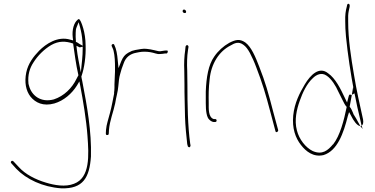

<svg xmlns="http://www.w3.org/2000/svg" viewBox="-20 -761 2039 1045"><path d="M39 122C39 124 40 126 41 127L69 158C123 214 212 257 313 264C433 268 467 205 475 91C479 -45 453 -188 430 -307L427 -323C426 -327 424 -335 423 -343V-346L424 -348C439 -391 448 -454 446 -513C446 -548 440 -584 433 -607C425 -635 415 -659 408 -657C407 -657 405 -656 403 -654C382 -637 371 -599 376 -556L378 -541L363 -545C294 -566 230 -522 193 -485C162 -453 133 -415 123 -367C112 -313 121 -267 146 -235C173 -202 215 -181 276 -198C327 -213 371 -251 399 -296L412 -318L417 -293C432 -214 450 -107 456 -22C464 85 471 206 383 239C336 258 276 247 230 233C173 216 118 188 82 148L53 117C52 116 48 114 47 114C43 114 39 118 39 122ZM135 -305V-306C130 -353 142 -391 162 -421C185 -458 220 -493 259 -516C300 -539 337 -538 378 -524C385 -475 394 -406 406 -355L407 -352L397 -333C372 -281 328 -238 273 -220C202 -201 152 -241 138 -294C137 -298 136 -301 135 -305ZM392 -583C392 -593 393 -604 397 -613L408 -640L416 -612C422 -589 427 -565 429 -531L430 -512L414 -521C403 -527 403 -530 393 -533V-539C392 -554 391 -568 392 -583ZM396 -512 412 -504C413 -503 416 -503 418 -504L430 -507V-494C430 -476 429 -456 427 -436L420 -367L407 -435C403 -456 400 -477 398 -494Z M556 -35C556 -28 559 -26 562 -26C569 -26 571 -27 572 -34L573 -53C577 -104 597 -151 607 -199C612 -232 622 -263 624 -292C626 -314 628 -339 634 -358L642 -386L653 -416C664 -449 688 -468 722 -474L737 -477C757 -481 779 -480 798 -477C819 -474 834 -465 850 -467H851C859 -467 873 -469 878 -470H887C894 -472 897 -489 886 -486H879C870 -484 860 -484 852 -482H850C844 -482 840 -483 836 -484L819 -488C812 -490 807 -491 800 -492L779 -495C759 -498 737 -492 717 -489L698 -484L678 -474C659 -463 650 -451 640 -428L625 -390L621 -431C618 -466 613 -495 602 -517C598 -527 584 -518 588 -511V-510C590 -503 595 -498 598 -485C605 -457 606 -423 606 -389C606 -375 606 -364 605 -351C605 -332 603 -317 603 -302V-284C603 -275 602 -266 601 -258V-251C594 -217 588 -181 579 -148C571 -116 559 -83 557 -54ZM607 -189Z M974 -700C974 -695 979 -690 985 -690C991 -690 993 -692 993 -698C993 -703 987 -709 982 -709C977 -709 974 -706 974 -700ZM983 -376C983 -352 984 -328 984 -301C984 -274 984 -246 985 -216L987 -124C988 -84 995 -8 999 23L1002 34C1002 36 1002 36 1006 39C1013 44 1017 36 1017 30L1015 20V19C1002 -73 1000 -196 1000 -301C1000 -328 999 -352 999 -376C997 -414 998 -455 1003 -487L1006 -506C1006 -507 1006 -509 1004 -512C998 -520 992 -513 990 -508L988 -489V-488C983 -456 981 -417 983 -376Z M1100 -200C1100 -159 1104 -122 1120 -109C1128 -101 1138 -97 1143 -97H1151C1156 -97 1159 -100 1159 -105C1159 -110 1156 -113 1151 -113H1143C1113 -123 1116 -170 1116 -200C1116 -221 1115 -242 1116 -263C1117 -284 1118 -306 1121 -329C1129 -414 1172 -482 1236 -514C1256 -526 1279 -537 1305 -517C1318 -508 1329 -493 1340 -473C1352 -450 1364 -424 1375 -394C1408 -308 1424 -256 1453 -146L1479 -48C1481 -35 1496 -45 1494 -53L1468 -149C1439 -261 1425 -311 1391 -398C1371 -450 1348 -506 1315 -530C1284 -551 1262 -545 1228 -528C1196 -510 1167 -484 1146 -453C1114 -408 1103 -340 1100 -263Z M1576 -133C1569 -63 1588 -10 1618 28C1645 63 1686 96 1741 83C1816 60 1850 -36 1873 -129L1880 -151L1892 -129C1903 -106 1924 -75 1941 -75L1919 -115C1914 -123 1908 -132 1903 -141V-143C1897 -156 1892 -171 1883 -180L1895 -245C1893 -244 1892 -243 1892 -243C1891 -245 1890 -245 1887 -246C1880 -247 1880 -245 1876 -230L1869 -203L1857 -228C1833 -279 1806 -334 1766 -362C1717 -402 1669 -352 1639 -302C1611 -255 1583 -201 1576 -133ZM1596 -51C1581 -107 1595 -166 1611 -211C1627 -257 1650 -306 1683 -336C1701 -354 1730 -369 1758 -349C1784 -332 1808 -293 1821 -263L1844 -217C1851 -203 1858 -188 1867 -179C1852 -106 1831 -23 1793 25H1792C1765 57 1734 84 1682 61C1643 42 1608 -3 1596 -51ZM1859 -644C1859 -621 1860 -594 1863 -562C1873 -462 1889 -358 1907 -263L1913 -236C1921 -197 1928 -160 1937 -126L1948 -77C1956 -81 1959 -93 1956 -111C1939 -187 1920 -271 1906 -358C1891 -447 1875 -545 1875 -644C1874 -667 1875 -686 1878 -701L1883 -724C1884 -734 1883 -738 1878 -740C1873 -743 1869 -737 1868 -727C1861 -701 1858 -680 1859 -644ZM1875 -644ZM1895 -245C1900 -248 1909 -253 1909 -253C1908 -256 1908 -259 1907 -263L1902 -287ZM1941 -75 1954 -59 1948 -77C1946 -76 1944 -75 1942 -75Z"/></svg>

Font: Stray Cat
Style: ExLt
Weight: 200
Version: Version 1.0